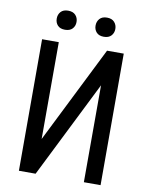

<svg xmlns="http://www.w3.org/2000/svg" viewBox="-95 -954 791 1022"><g transform="rotate(10 300.0 -442.5)"><path d="M430.2 -710.9 168.9 -187.5 169.4 -710.9H79.1V0H169.4L430.7 -523.9L430.2 0H520.5V-710.9ZM136.7 -833Q136.7 -811 150.1 -796.4Q163.6 -781.7 189.9 -781.7Q216.3 -781.7 230 -796.4Q243.7 -811 243.7 -833Q243.7 -855 230 -869.9Q216.3 -884.8 189.9 -884.8Q163.6 -884.8 150.1 -869.9Q136.7 -855 136.7 -833ZM346.7 -832Q346.7 -810.5 360.1 -795.7Q373.5 -780.8 399.9 -780.8Q426.3 -780.8 439.9 -795.7Q453.6 -810.5 453.6 -832Q453.6 -854 439.9 -869.1Q426.3 -884.3 399.9 -884.3Q373.5 -884.3 360.1 -869.1Q346.7 -854 346.7 -832Z"/></g></svg>

Font: RobotoMono Nerd Font
Style: Regular
Weight: 400
Monospace: yes
Designer: Google
Version: Version 3.000;Nerd Fonts 3.2.1